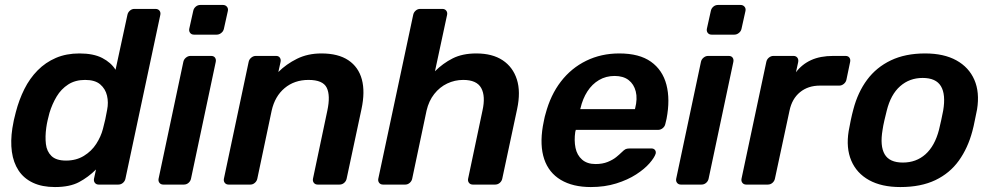

<svg xmlns="http://www.w3.org/2000/svg" viewBox="-20 -746 4013 776"><path d="M202 10Q150 10 113 -7.5Q76 -25 55 -57Q34 -89 28 -132.5Q22 -176 30 -228Q33 -246 36 -260.5Q39 -275 44 -293Q57 -343 78.5 -386Q100 -429 132 -461.5Q164 -494 206 -512Q248 -530 301 -530Q358 -530 393.5 -511.5Q429 -493 447 -464L495 -686Q497 -696 505 -703Q513 -710 523 -710H608Q619 -710 624.5 -703Q630 -696 628 -686L487 -24Q485 -14 477 -7Q469 0 458 0H379Q369 0 363.5 -7Q358 -14 360 -24L368 -61Q337 -30 299.5 -10Q262 10 202 10ZM247 -97Q288 -97 319 -116Q350 -135 369 -164.5Q388 -194 396 -225Q401 -243 405.5 -263.5Q410 -284 413 -302Q419 -332 412.5 -359.5Q406 -387 385 -405Q364 -423 324 -423Q284 -423 255.5 -404.5Q227 -386 209 -356Q191 -326 180 -290Q176 -275 172.5 -260Q169 -245 167 -230Q162 -194 165.5 -164Q169 -134 188 -115.5Q207 -97 247 -97Z M640 0Q630 0 624.5 -7Q619 -14 621 -24L721 -496Q723 -506 731.5 -513Q740 -520 750 -520H833Q844 -520 849 -513Q854 -506 852 -496L752 -24Q750 -14 742 -7Q734 0 723 0ZM764 -606Q754 -606 748.5 -613Q743 -620 745 -630L761 -702Q763 -712 771 -719Q779 -726 790 -726H881Q891 -726 897 -719Q903 -712 901 -702L885 -630Q883 -620 874.5 -613Q866 -606 856 -606Z M904 0Q894 0 888.5 -7Q883 -14 885 -24L985 -496Q987 -506 995.5 -513Q1004 -520 1014 -520H1096Q1106 -520 1111 -513Q1116 -506 1114 -496L1105 -455Q1137 -487 1180.5 -508.5Q1224 -530 1279 -530Q1347 -530 1388 -502.5Q1429 -475 1442.5 -425Q1456 -375 1441 -305L1381 -24Q1379 -14 1371 -7Q1363 0 1352 0H1264Q1254 0 1248.5 -7Q1243 -14 1245 -24L1303 -299Q1316 -360 1300.5 -391.5Q1285 -423 1227 -423Q1170 -423 1130.5 -390Q1091 -357 1078 -299L1020 -24Q1018 -14 1010 -7Q1002 0 992 0Z M1528 0Q1518 0 1512.5 -7Q1507 -14 1509 -24L1650 -686Q1652 -696 1660 -703Q1668 -710 1678 -710H1768Q1778 -710 1783.5 -703Q1789 -696 1787 -686L1738 -458Q1770 -490 1809.5 -510Q1849 -530 1905 -530Q1970 -530 2011.5 -502.5Q2053 -475 2069 -425Q2085 -375 2070 -305L2010 -24Q2008 -14 2000 -7Q1992 0 1981 0H1891Q1881 0 1875.5 -7Q1870 -14 1872 -24L1930 -299Q1943 -357 1925 -390Q1907 -423 1852 -423Q1818 -423 1787.5 -408.5Q1757 -394 1735 -366Q1713 -338 1704 -299L1646 -24Q1644 -14 1636 -7Q1628 0 1618 0Z M2368 10Q2295 10 2246.5 -19Q2198 -48 2179.5 -103Q2161 -158 2174 -236Q2176 -246 2179 -261.5Q2182 -277 2185 -286Q2205 -362 2247 -416.5Q2289 -471 2349.5 -500.5Q2410 -530 2483 -530Q2564 -530 2611 -496.5Q2658 -463 2673.5 -403.5Q2689 -344 2674 -266L2669 -245Q2667 -235 2658.5 -228Q2650 -221 2639 -221H2307Q2307 -221 2306.5 -218Q2306 -215 2305 -213Q2300 -178 2306 -148.5Q2312 -119 2332.5 -101Q2353 -83 2387 -83Q2415 -83 2436 -91.5Q2457 -100 2470.5 -111Q2484 -122 2491 -129Q2503 -141 2509 -143.5Q2515 -146 2526 -146H2613Q2622 -146 2627 -140Q2632 -134 2630 -125Q2625 -109 2605 -86Q2585 -63 2551 -41Q2517 -19 2470.5 -4.5Q2424 10 2368 10ZM2325 -305H2546L2547 -308Q2557 -347 2549.5 -376.5Q2542 -406 2520.5 -422.5Q2499 -439 2464 -439Q2429 -439 2401 -422.5Q2373 -406 2354 -376.5Q2335 -347 2326 -308Z M2732 0Q2722 0 2716.5 -7Q2711 -14 2713 -24L2813 -496Q2815 -506 2823.5 -513Q2832 -520 2842 -520H2925Q2936 -520 2941 -513Q2946 -506 2944 -496L2844 -24Q2842 -14 2834 -7Q2826 0 2815 0ZM2856 -606Q2846 -606 2840.5 -613Q2835 -620 2837 -630L2853 -702Q2855 -712 2863 -719Q2871 -726 2882 -726H2973Q2983 -726 2989 -719Q2995 -712 2993 -702L2977 -630Q2975 -620 2966.5 -613Q2958 -606 2948 -606Z M2996 0Q2986 0 2980.5 -7Q2975 -14 2977 -24L3077 -495Q3079 -506 3087.5 -513Q3096 -520 3106 -520H3187Q3197 -520 3202.5 -513Q3208 -506 3206 -495L3197 -454Q3221 -486 3258 -503Q3295 -520 3348 -520H3397Q3408 -520 3413 -513Q3418 -506 3416 -496L3401 -424Q3399 -414 3390.5 -407Q3382 -400 3372 -400H3294Q3246 -400 3213.5 -373.5Q3181 -347 3171 -299L3112 -24Q3110 -14 3102 -7Q3094 0 3083 0Z M3619 10Q3543 10 3492.5 -18Q3442 -46 3420.5 -97Q3399 -148 3410 -216Q3413 -234 3418.5 -260Q3424 -286 3429 -304Q3447 -373 3484.5 -423.5Q3522 -474 3580.5 -502Q3639 -530 3719 -530Q3795 -530 3845.5 -502Q3896 -474 3918 -423.5Q3940 -373 3929 -304Q3925 -286 3920 -260Q3915 -234 3910 -216Q3892 -148 3855.5 -97Q3819 -46 3760.5 -18Q3702 10 3619 10ZM3629 -89Q3683 -89 3720.5 -122.5Q3758 -156 3775 -221Q3779 -236 3784 -260Q3789 -284 3792 -299Q3803 -364 3783 -397.5Q3763 -431 3709 -431Q3656 -431 3618 -397.5Q3580 -364 3564 -299Q3560 -284 3554.5 -260Q3549 -236 3547 -221Q3536 -156 3555.5 -122.5Q3575 -89 3629 -89Z"/></svg>

Font: Rubik Light Medium
Style: Italic
Weight: 500
Italic angle: -12°
Version: Version 2.104